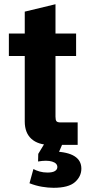

<svg xmlns="http://www.w3.org/2000/svg" viewBox="-20 -686 420 909"><path d="M218.8 0Q160.2 0 128.7 -28.6Q97.2 -57.1 97.2 -110.8V-420.9H22V-527.3H97.2V-630.9L242.7 -666V-527.3H340.3V-420.9H242.7V-133.8Q242.7 -117.7 247.3 -112.1Q252 -106.4 267.1 -106.4H347.7V0ZM233.4 203.1Q208 203.1 179 198.2Q149.9 193.4 119.6 181.6L138.2 114.3Q150.4 121.1 167.5 126Q184.6 130.9 204.6 130.9Q228.5 130.9 240 123.8Q251.5 116.7 251.5 105Q251.5 86.4 226.6 78.9Q201.7 71.3 160.2 78.6L161.1 42.5L199.2 -20.5H277.8V-9.8L252.4 49.8L235.8 31.2Q300.8 33.2 333 53.7Q365.2 74.2 365.2 112.3Q365.2 149.4 334.7 176.3Q304.2 203.1 233.4 203.1Z"/></svg>

Font: Schibsted Grotesk
Style: Bold
Weight: 700
Designer: Bakken & Baeck AS, Henrik Kongsvoll
Foundry: Schibsted ASA
Version: Version 1.100;gftools[0.9.25]